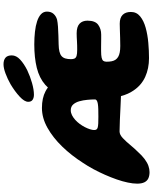

<svg xmlns="http://www.w3.org/2000/svg" viewBox="91 -950 870 1092"><g transform="rotate(-90 526.0 -404.0)"><path d="M93 11.5Q72.5 11.5 57.8 4.8Q43 -2 35.2 -17.8Q27.5 -33.5 27.5 -59Q27.5 -82.5 33.8 -112.2Q40 -142 51.5 -175Q63 -208 78 -242Q93 -276 110.2 -308Q127.5 -340 146 -367.5Q187.5 -432.5 238.2 -485Q289 -537.5 345 -569Q401 -600.5 458 -600.5Q514.5 -600.5 553 -580Q564.5 -574 574.5 -566.5Q581.5 -574.5 589.5 -581.5Q628.5 -615.5 686.5 -629.8Q744.5 -644 819.5 -644Q857.5 -644 891.2 -640.2Q925 -636.5 950.8 -628Q976.5 -619.5 991.2 -605.8Q1006 -592 1006 -572Q1006 -548.5 993 -534.2Q980 -520 960.5 -514.5Q944.5 -511 920 -509.2Q895.5 -507.5 869.2 -506.8Q843 -506 819.5 -505.5Q795 -505 778.8 -501Q762.5 -497 753 -488.8Q743.5 -480.5 739.5 -467Q735.5 -453.5 735.5 -435Q735.5 -423 739.2 -415Q743 -407 754.2 -403.5Q765.5 -400 789 -400Q800 -400 812.2 -400.2Q824.5 -400.5 836.8 -401.2Q849 -402 860.8 -402.5Q872.5 -403 882.5 -403Q919.5 -403 937 -386.8Q954.5 -370.5 954.5 -341.5Q954.5 -297.5 931 -280.5Q907.5 -263.5 875 -263.5H850Q837.5 -263.5 825.5 -263.8Q813.5 -264 802.5 -264H782.5Q757.5 -264 744 -261Q730.5 -258 725.8 -251.2Q721 -244.5 721 -232.5Q721 -217 723.5 -204.2Q726 -191.5 732 -182.5Q738 -173.5 748.2 -167.2Q758.5 -161 773.8 -158Q789 -155 810.5 -155Q834 -155 858 -155.8Q882 -156.5 902.8 -157.2Q923.5 -158 937 -158Q971 -158 987.5 -141.5Q1004 -125 1004 -94.5Q1004 -62.5 979 -42Q954 -21.5 914.2 -10.5Q874.5 0.5 828.8 4.5Q783 8.5 741.5 8.5Q682.5 8.5 635 -13Q587.5 -34.5 557 -80Q536.5 -109.5 525.5 -151Q498 -151.5 467.5 -153.5Q427 -155.5 389 -157.2Q351 -159 324.5 -159Q306 -159 286.5 -140.5Q267 -122 247.2 -98Q227.5 -74 209 -55.5Q186.5 -30.5 166.5 -15.8Q146.5 -1 128.5 5.2Q110.5 11.5 93 11.5ZM408 -279.5Q432.5 -279.5 450.8 -280Q469 -280.5 481.2 -282.5Q493.5 -284.5 500 -288.5Q506.5 -292.5 506.5 -299.5Q506.5 -319 504.2 -342.8Q502 -366.5 496 -387.8Q490 -409 477.8 -422.8Q465.5 -436.5 445 -436.5Q430.5 -436.5 416.8 -429.5Q403 -422.5 390.2 -411Q377.5 -399.5 367 -385.2Q356.5 -371 348.8 -355.8Q341 -340.5 336.8 -327Q332.5 -313.5 332.5 -303.5Q332.5 -295 335.8 -290.2Q339 -285.5 347.2 -283.2Q355.5 -281 370.2 -280.2Q385 -279.5 408 -279.5ZM533 -646Q516 -646 504.5 -653.5Q493 -661 493 -678.5Q493 -700 522.5 -727.2Q552 -754.5 593 -779Q623 -796 653.8 -807.5Q684.5 -819 706.5 -819Q730.5 -819 743.8 -807.8Q757 -796.5 757 -772Q757 -746.5 733.2 -724.5Q709.5 -702.5 672.5 -684Q637.5 -667.5 599.8 -656.8Q562 -646 533 -646Z"/></g></svg>

Font: Gluten Thin
Style: Bold
Weight: 700
Version: Version 1.300